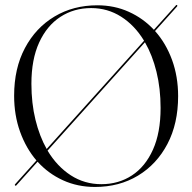

<svg xmlns="http://www.w3.org/2000/svg" viewBox="-20 -731 762 761"><path d="M39.5 4Q37.5 1.5 40 -1L124.5 -95Q83 -143.5 59.5 -209Q36 -274.5 36 -351.5Q36 -460 78.8 -540.5Q121.5 -621 196 -665.5Q270.5 -710 366 -710Q433.5 -710 490.5 -684.2Q547.5 -658.5 590 -613L677 -709.5Q679 -713 682 -710Q684.5 -707.5 681.5 -705L594.5 -608Q637.5 -560 661.8 -493.8Q686 -427.5 686 -350Q686 -241 643.5 -160.2Q601 -79.5 526.8 -34.8Q452.5 10 356.5 10Q287.5 10 229.5 -16.5Q171.5 -43 129 -90L44.5 4Q42 6.5 39.5 4ZM104.5 -399Q104.5 -322 120.5 -256.5Q136.5 -191 165 -140.5L551 -569.5Q514 -630.5 460.2 -664.8Q406.5 -699 341.5 -699Q273 -699 219.5 -664.2Q166 -629.5 135.2 -562.5Q104.5 -495.5 104.5 -399ZM616.5 -303Q616.5 -380.5 600.2 -446.5Q584 -512.5 554.5 -563.5L168.5 -134Q206 -71.5 260.5 -36.2Q315 -1 381.5 -1Q450 -1 503 -35.8Q556 -70.5 586.2 -137.8Q616.5 -205 616.5 -303Z"/></svg>

Font: Fraunces 144pt Light
Style: Regular
Weight: 300
Version: Version 1.000;[b76b70a41]